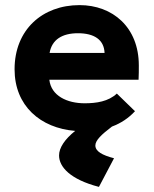

<svg xmlns="http://www.w3.org/2000/svg" viewBox="-20 -502 603 751"><path d="M426 117C380 105 353 90 353 67C353 47 377 24 418 -7C453 -20 483 -40 508 -67L437 -136C404 -105 357 -98 311 -98C243 -98 180 -127 173 -190H522C523 -205 523 -231 523 -246C523 -396 420 -482 291 -482C146 -482 37 -386 37 -231C37 -88 138 -1 274 10C233 43 211 76 211 106C211 151 255 200 367 229ZM174 -295C183 -347 223 -372 285 -372C348 -372 387 -347 389 -295Z"/></svg>

Font: Inconsolata SemiExpanded Black
Style: Regular
Weight: 900
Width: 6
Monospace: yes
Designer: Raph Levien, Cyreal, Brenton Simpson
Foundry: Raph Levien, Cyreal, Google
Version: Version 3.100